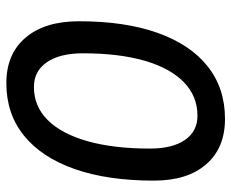

<svg xmlns="http://www.w3.org/2000/svg" viewBox="-84 -660 753 626"><g transform="rotate(90 293.0 -346.5)"><path d="M250.5 9.8Q155.3 9.8 102.1 -53Q48.8 -115.7 48.8 -227.5Q48.8 -377 86.7 -483.4Q124.5 -589.8 195.8 -646.5Q267.1 -703.1 367.2 -703.1Q461.9 -703.1 515.1 -641.8Q568.4 -580.6 568.4 -471.2Q568.4 -320.3 530.5 -212.6Q492.7 -105 421.6 -47.6Q350.6 9.8 250.5 9.8ZM263.2 -80.1Q326.2 -80.1 371.1 -125.2Q416 -170.4 439.9 -255.1Q463.9 -339.8 463.9 -459Q463.9 -531.7 435.8 -572.5Q407.7 -613.3 356.9 -613.3Q293 -613.3 247.3 -568.8Q201.7 -524.4 177.5 -440.9Q153.3 -357.4 153.3 -239.7Q153.3 -164.6 182.4 -122.3Q211.4 -80.1 263.2 -80.1Z"/></g></svg>

Font: Cascadia Mono NF
Style: Italic
Weight: 400
Italic angle: -10°
Monospace: yes
Designer: Aaron Bell
Foundry: Saja Typeworks
Version: Version 2404.023